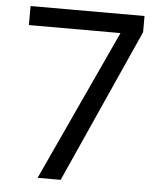

<svg xmlns="http://www.w3.org/2000/svg" viewBox="-52 -759 675 804"><g transform="rotate(5 286.0 -357.0)"><path d="M136 0 429 -634H44V-714H523V-646L233 0Z"/></g></svg>

Font: Noto Sans Georgian
Style: Regular
Weight: 400
Designer: Monotype Design Team, Akaki Razmadze
Foundry: Google LLC
Version: Version 2.002